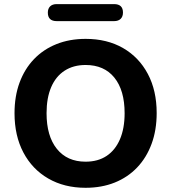

<svg xmlns="http://www.w3.org/2000/svg" viewBox="-20 -905 834 936"><path d="M397 10.5Q293.5 10.5 215.2 -34.8Q137 -80 93.9 -161.8Q50.8 -243.5 50.8 -352.9Q50.8 -435.8 75.4 -502.4Q100 -569 145.6 -616.6Q191.2 -664.2 255.1 -689.9Q319 -715.5 397.4 -715.5Q502 -715.5 579.8 -670.8Q657.5 -626 700.6 -544.8Q743.8 -463.5 743.8 -353.9Q743.8 -271 719.1 -204Q694.5 -137 648.9 -88.9Q603.2 -40.8 539.4 -15.1Q475.5 10.5 397 10.5ZM397.1 -116.8Q457.4 -116.8 499.7 -144.9Q542 -173 564.8 -226.1Q587.5 -279.2 587.5 -353.1Q587.5 -464.8 537.6 -526.5Q487.8 -588.2 397.2 -588.2Q338 -588.2 295.1 -560.5Q252.2 -532.8 229.6 -480.3Q207 -427.7 207 -353.2Q207 -241.8 257.2 -179.3Q307.5 -116.8 397.1 -116.8ZM256.8 -802Q213.2 -802 213.2 -843.5Q213.2 -863.1 224.5 -874.1Q235.8 -885 256.8 -885H536Q579.5 -885 579.5 -843.8Q579.5 -824.2 568.2 -813.1Q556.9 -802 536 -802Z"/></svg>

Font: Nunito ExtraLight
Style: Regular
Weight: 200
Designer: Vernon Adams
Foundry: Vernon Adams
Version: Version 3.602;April 4, 2023;FontCreator 14.0.0.2856 64-bit